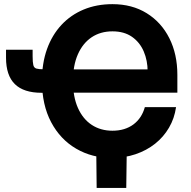

<svg xmlns="http://www.w3.org/2000/svg" viewBox="-20 -758 929 934"><path d="M523.9 10.3Q427.7 10.3 350.6 -34.7Q273.4 -79.6 228.8 -163.6Q184.1 -247.6 184.1 -364.7Q184.1 -450.7 208.7 -519.3Q233.4 -587.9 278.8 -636.7Q324.2 -685.5 387.2 -711.7Q450.2 -737.8 526.9 -737.8Q622.6 -737.8 693.6 -693.8Q764.6 -649.9 803.7 -572.3Q842.8 -494.6 842.8 -394V-307.1H287.6V-420.4H730L698.2 -410.6Q698.2 -463.4 679.2 -507.8Q660.2 -552.2 622.1 -578.9Q584 -605.5 527.3 -605.5Q468.8 -605.5 425.8 -576.7Q382.8 -547.9 358.9 -493.9Q335 -439.9 335 -363.3Q335 -287.1 359.1 -232.9Q383.3 -178.7 426.5 -150.4Q469.7 -122.1 526.9 -122.1Q557.6 -122.1 583.3 -129.9Q608.9 -137.7 629.2 -152.8Q649.4 -168 663.3 -189Q677.2 -210 684.6 -236.8H836.4Q828.6 -182.1 802.2 -137Q775.9 -91.8 734.4 -58.8Q692.9 -25.9 639.4 -7.8Q585.9 10.3 523.9 10.3ZM9.3 -516.1H138.7V-484.9Q138.7 -454.6 142.1 -441.2Q145.5 -427.7 157.5 -424.3Q169.4 -420.9 194.8 -420.9H224.1V-306.6H182.6Q95.2 -306.6 52.2 -348.9Q9.3 -391.1 9.3 -477.1ZM450.2 156.2 448.2 -31.2H596.7L594.2 156.2Z"/></svg>

Font: Inter 18pt
Style: Bold
Weight: 700
Designer: Rasmus Andersson
Foundry: rsms
Version: Version 4.001;git-66647c0bb